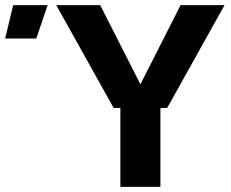

<svg xmlns="http://www.w3.org/2000/svg" viewBox="-212 -725 898 745"><path d="M228.9 -306.1 6.4 -705H176.9L352 -360H313.6L488.7 -705H659.2L436.7 -306.1ZM255.1 0V-342H410.4V0ZM-192.1 -575.5 -160.8 -705H-27.2L-71.2 -575.5Z"/></svg>

Font: TikTok Sans Light
Style: Regular
Weight: 300
Version: Version 4.000